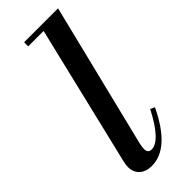

<svg xmlns="http://www.w3.org/2000/svg" viewBox="-252 -785 828 828"><g transform="rotate(-45 162.0 -370.5)"><path d="M107 -729V-754H314L152 -97Q147 -76 147 -63Q147 -38 169 -38Q222 -38 288 -166L308 -157Q227 13 120 13Q84 13 63.5 -6Q43 -25 43 -56Q43 -69 47 -87L201 -729Z"/></g></svg>

Font: Libre Bodoni
Style: Italic
Weight: 400
Italic angle: -13°
Designer: Pablo Impallari, Rodrigo Fuenzalida
Foundry: Pablo Impallari, Rodrigo Fuenzalida
Version: Version 1.001